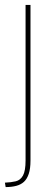

<svg xmlns="http://www.w3.org/2000/svg" viewBox="-20 -748 229 781"><path d="M0 -5Q25 -6 44 -10.5Q63 -15 73.5 -34Q84 -53 84 -95V-728H104V-95Q104 -62 97 -41Q90 -20 77.5 -8.5Q65 3 46 8Q27 13 3 13Z"/></svg>

Font: Murecho Thin
Style: Regular
Weight: 100
Designer: Neil Summerour
Foundry: Positype
Version: Version 1.010